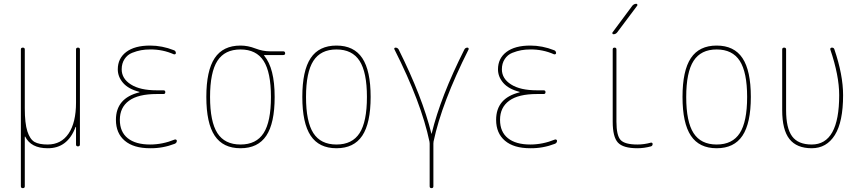

<svg xmlns="http://www.w3.org/2000/svg" viewBox="-20 -770 4540 1010"><path d="M89.8 210V-509.8Q89.8 -519.5 100.1 -519.5Q110.4 -519.5 110.4 -509.8V-200.2Q110.4 -121.1 124 -79.1Q137.7 -37.1 161.6 -23.4Q185.5 -9.8 230.5 -9.8Q301.8 -9.8 340.8 -67.4Q379.9 -125 379.9 -230.5V-509.8Q379.9 -519.5 390.1 -519.5Q400.4 -519.5 400.4 -509.8V-9.8Q400.4 0 390.1 0Q379.9 0 379.9 -9.8V-101.6Q379.9 -102.5 378.9 -102.5Q377 -102.5 377 -100.6Q335 10.7 230.5 9.8Q142.6 9.8 112.3 -51.8Q111.3 -51.8 110.4 -50.8V210Q110.4 219.7 100.1 219.7Q89.8 219.7 89.8 210Z M712.9 -284.2Q713.9 -284.2 713.9 -285.2Q713.9 -287.1 711.9 -287.1Q655.3 -301.8 627.4 -334Q599.6 -366.2 599.6 -405.3Q599.6 -462.9 644 -496.6Q688.5 -530.3 769.5 -530.3Q833 -530.3 894.5 -505.9Q904.3 -502.9 905.3 -491.2Q905.3 -487.3 902.3 -485.4Q899.4 -483.4 894.5 -484.4Q835 -510.7 769.5 -509.8Q744.1 -509.8 722.2 -505.9Q700.2 -502 675.3 -492.2Q650.4 -482.4 635.3 -459.5Q620.1 -436.5 620.1 -405.3Q620.1 -356.4 668.5 -325.7Q716.8 -294.9 804.7 -294.9H839.8Q849.6 -294.9 849.6 -285.2Q849.6 -275.4 839.8 -275.4H804.7Q707 -275.4 658.7 -240.2Q610.4 -205.1 610.4 -139.6Q610.4 -76.2 651.9 -43Q693.4 -9.8 769.5 -9.8Q835 -9.8 899.4 -36.1Q903.3 -37.1 906.7 -35.2Q910.2 -33.2 910.2 -29.3Q910.2 -18.6 899.4 -13.7Q835.9 10.7 769.5 9.8Q682.6 9.8 636.2 -29.8Q589.8 -69.3 589.8 -139.6Q589.8 -253.9 712.9 -284.2Z M1366.7 -449.7Q1328.1 -509.8 1245.1 -509.8Q1162.1 -509.8 1123.5 -449.7Q1085 -389.6 1085 -259.8Q1085 -129.9 1123.5 -69.8Q1162.1 -9.8 1245.1 -9.8Q1328.1 -9.8 1366.7 -69.8Q1405.3 -129.9 1405.3 -259.8Q1405.3 -389.6 1366.7 -449.7ZM1245.1 -530.3Q1284.2 -530.3 1323.2 -515.1Q1362.3 -500 1400.4 -500H1469.7Q1479.5 -500 1480 -490.2Q1480.5 -480.5 1469.7 -480.5H1370.1Q1369.1 -480.5 1369.1 -479Q1369.1 -477.5 1369.6 -477.5Q1370.1 -477.5 1370.1 -476.6Q1424.8 -411.1 1424.8 -259.8Q1424.8 -122.1 1380.9 -56.2Q1336.9 9.8 1245.1 9.8Q1153.3 9.8 1109.4 -56.2Q1065.4 -122.1 1065.4 -260.3Q1065.4 -398.4 1109.4 -464.4Q1153.3 -530.3 1245.1 -530.3Z M1871.6 -449.7Q1833 -509.8 1750 -509.8Q1667 -509.8 1628.4 -449.7Q1589.8 -389.6 1589.8 -259.8Q1589.8 -129.9 1628.4 -69.8Q1667 -9.8 1750 -9.8Q1833 -9.8 1871.6 -69.8Q1910.2 -129.9 1910.2 -259.8Q1910.2 -389.6 1871.6 -449.7ZM1885.7 -56.2Q1841.8 9.8 1750 9.8Q1658.2 9.8 1614.3 -56.2Q1570.3 -122.1 1570.3 -260.3Q1570.3 -398.4 1614.3 -464.4Q1658.2 -530.3 1750 -530.3Q1841.8 -530.3 1885.7 -464.4Q1929.7 -398.4 1929.7 -260.3Q1929.7 -122.1 1885.7 -56.2Z M2239.3 -24.4Q2196.3 -230.5 2054.7 -510.7Q2052.7 -513.7 2054.7 -516.6Q2056.6 -519.5 2060.5 -519.5Q2071.3 -519.5 2077.1 -509.8Q2201.2 -260.7 2249 -68.4Q2249 -66.4 2250 -66.4Q2251 -66.4 2251 -68.4Q2297.9 -261.7 2422.9 -509.8Q2427.7 -519.5 2439.5 -519.5Q2442.4 -519.5 2444.3 -516.6Q2446.3 -513.7 2445.3 -510.7Q2303.7 -229.5 2260.7 -25.4Q2259.8 -22.5 2259.8 -14.6V210Q2259.8 219.7 2250 219.7Q2240.2 219.7 2240.2 210V-14.6Q2240.2 -21.5 2239.3 -24.4Z M2712.9 -284.2Q2713.9 -284.2 2713.9 -285.2Q2713.9 -287.1 2711.9 -287.1Q2655.3 -301.8 2627.4 -334Q2599.6 -366.2 2599.6 -405.3Q2599.6 -462.9 2644 -496.6Q2688.5 -530.3 2769.5 -530.3Q2833 -530.3 2894.5 -505.9Q2904.3 -502.9 2905.3 -491.2Q2905.3 -487.3 2902.3 -485.4Q2899.4 -483.4 2894.5 -484.4Q2835 -510.7 2769.5 -509.8Q2744.1 -509.8 2722.2 -505.9Q2700.2 -502 2675.3 -492.2Q2650.4 -482.4 2635.3 -459.5Q2620.1 -436.5 2620.1 -405.3Q2620.1 -356.4 2668.5 -325.7Q2716.8 -294.9 2804.7 -294.9H2839.8Q2849.6 -294.9 2849.6 -285.2Q2849.6 -275.4 2839.8 -275.4H2804.7Q2707 -275.4 2658.7 -240.2Q2610.4 -205.1 2610.4 -139.6Q2610.4 -76.2 2651.9 -43Q2693.4 -9.8 2769.5 -9.8Q2835 -9.8 2899.4 -36.1Q2903.3 -37.1 2906.7 -35.2Q2910.2 -33.2 2910.2 -29.3Q2910.2 -18.6 2899.4 -13.7Q2835.9 10.7 2769.5 9.8Q2682.6 9.8 2636.2 -29.8Q2589.8 -69.3 2589.8 -139.6Q2589.8 -253.9 2712.9 -284.2Z M3222.7 -129.9Q3222.7 -57.6 3244.6 -33.7Q3266.6 -9.8 3333 -9.8Q3368.2 -9.8 3403.3 -19.5Q3407.2 -20.5 3410.2 -18.6Q3413.1 -16.6 3413.1 -12.7Q3413.1 -2.9 3404.3 0Q3368.2 9.8 3333 9.8Q3257.8 9.8 3230.5 -20Q3203.1 -49.8 3203.1 -129.9V-509.8Q3203.1 -519.5 3212.9 -519.5Q3222.7 -519.5 3222.7 -509.8ZM3207 -589.8Q3203.1 -589.8 3201.7 -593.3Q3200.2 -596.7 3202.1 -599.6L3306.6 -740.2Q3315.4 -750 3327.1 -750Q3331.1 -750 3332.5 -746.6Q3334 -743.2 3332 -740.2L3226.6 -599.6Q3218.8 -589.8 3207 -589.8Z M3871.6 -449.7Q3833 -509.8 3750 -509.8Q3667 -509.8 3628.4 -449.7Q3589.8 -389.6 3589.8 -259.8Q3589.8 -129.9 3628.4 -69.8Q3667 -9.8 3750 -9.8Q3833 -9.8 3871.6 -69.8Q3910.2 -129.9 3910.2 -259.8Q3910.2 -389.6 3871.6 -449.7ZM3885.7 -56.2Q3841.8 9.8 3750 9.8Q3658.2 9.8 3614.3 -56.2Q3570.3 -122.1 3570.3 -260.3Q3570.3 -398.4 3614.3 -464.4Q3658.2 -530.3 3750 -530.3Q3841.8 -530.3 3885.7 -464.4Q3929.7 -398.4 3929.7 -260.3Q3929.7 -122.1 3885.7 -56.2Z M4250 9.8Q4170.9 9.8 4132.8 -38.6Q4094.7 -86.9 4094.7 -190.4V-509.8Q4094.7 -519.5 4105 -519.5Q4115.2 -519.5 4115.2 -509.8V-190.4Q4115.2 -95.7 4147 -52.7Q4178.7 -9.8 4250 -9.8Q4394.5 -9.8 4394.5 -269.5Q4394.5 -372.1 4347.7 -509.8Q4346.7 -513.7 4349.1 -516.6Q4351.6 -519.5 4356.4 -519.5Q4366.2 -519.5 4369.1 -510.7Q4415 -376 4415 -269.5Q4415 -128.9 4371.6 -59.6Q4328.1 9.8 4250 9.8Z"/></svg>

Font: Rounded-L Mgen+ 2m thin
Style: Regular
Weight: 100
Designer: [Source Han Sans]
Ryoko NISHIZUKA  (kana & ideographs); Paul D. Hunt (Latin, Greek & Cyrillic); Wenlong ZHANG  (bopomofo
Version: Version 1.059.20150602